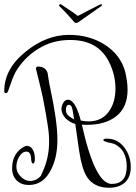

<svg xmlns="http://www.w3.org/2000/svg" viewBox="-20 -761 641 903"><path d="M456 -741Q460 -741 460 -737Q459 -734 453 -730L349 -657Q343 -653 338 -653Q335 -653 333 -654.5Q331 -656 329 -657Q315 -674 295 -695.5Q275 -717 261 -730Q258 -733 258 -736Q258 -741 264 -741Q268 -741 271 -738Q285 -728 308 -713Q331 -698 346 -686Q366 -697 397 -712.5Q428 -728 447 -738Q453 -741 456 -741ZM493 122Q422 122 389 71Q365 33 353 -47L334 -178Q311 -184 289 -204Q269 -226 269 -249Q269 -263 278 -278Q286 -292 300 -292Q334 -292 360 -194Q370 -192 379 -191Q388 -190 396 -190Q460 -190 493 -238Q523 -280 523 -345Q523 -409 493 -469Q442 -573 310 -573Q227 -573 161 -532Q92 -490 52 -420Q40 -397 20 -338Q16 -323 7 -323Q0 -323 0 -333Q0 -438 102 -519Q198 -597 305 -597Q396 -597 468 -554Q547 -505 569 -423Q574 -401 577 -380Q580 -359 580 -339Q580 -255 525 -213Q474 -174 390 -174Q383 -174 376.5 -174Q370 -174 365 -175Q427 104 505 104Q576 104 576 22Q576 -56 518 -84Q511 -86 503.5 -88Q496 -90 489 -91Q466 -97 466 -102Q466 -109 482 -109Q534 -109 565 -67Q595 -27 595 25Q595 71 568 97Q540 122 493 122ZM116 109Q80 109 59 88Q37 67 37 30Q37 -45 101 -75H104Q126 -75 136 -54Q144 -38 144 -15Q144 8 135 8Q127 8 126 -20Q123 -48 104 -48Q84 -48 69 -22Q57 0 57 23Q57 49 77 69Q97 90 121 90Q151 90 172 66Q173 64 175 59.5Q177 55 181 46Q211 -19 211 -96Q211 -116 209 -137Q207 -158 203 -181Q198 -216 182 -300Q178 -320 169.5 -354.5Q161 -389 149 -438Q150 -448 158 -448Q195 -448 204 -417Q207 -399 209.5 -382Q212 -365 216 -348Q233 -269 241.5 -208Q250 -147 250 -104Q250 -24 222 33Q186 109 116 109ZM329 -199Q328 -205 326 -215.5Q324 -226 322 -240Q318 -268 304 -268Q290 -268 290 -243Q290 -224 307 -213Q311 -210 316.5 -206.5Q322 -203 329 -199Z"/></svg>

Font: Ole
Style: Regular
Weight: 400
Designer: Robert E. Leuschke
Foundry: Robert E. Leuschke
Version: Version 1.010; ttfautohint (v1.8.3)